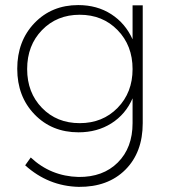

<svg xmlns="http://www.w3.org/2000/svg" viewBox="-20 -542 672 756"><path d="M47.9 -271Q47.9 -380.4 115.7 -451.2Q183.6 -522 288.1 -522Q362.3 -522 418 -486.1Q473.6 -450.2 502 -387.2V-521H542V-57.1Q542 58.1 473.4 126.5Q404.8 194.8 290 193.8Q169.9 190.9 79.1 108.9L101.1 78.1Q179.7 151.9 289.1 154.8Q385.7 155.8 443.8 97.9Q502 40 502 -57.1V-154.8Q474.6 -91.8 418.7 -56.4Q362.8 -21 289.1 -21Q184.1 -21 116 -91.6Q47.9 -162.1 47.9 -271ZM86.9 -270Q86.9 -177.2 145.3 -117.2Q203.6 -57.1 293.9 -57.1Q384.3 -57.1 443.1 -117.4Q502 -177.7 502 -270Q502 -362.8 443.1 -423.3Q384.3 -483.9 293.9 -483.9Q204.1 -483.9 145.5 -423.6Q86.9 -363.3 86.9 -270Z"/></svg>

Font: Trueno UltraLight
Style: Regular
Weight: 250
Designer: Julieta Ulanovsky
Foundry: Julieta Ulanovsky
Version: Version 3.001b | FøM Fix